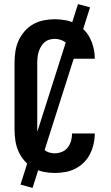

<svg xmlns="http://www.w3.org/2000/svg" viewBox="-20 -837 540 938"><path d="M247 8Q220 8 193 2.5Q166 -3 142 -16.5Q118 -30 99.5 -51.5Q81 -73 70 -98Q59 -123 55 -150.5Q51 -178 51 -205V-530Q51 -557 55 -584.5Q59 -612 70 -637Q81 -662 99.5 -683.5Q118 -705 142 -718.5Q166 -732 193 -737.5Q220 -743 247 -743Q273 -743 298.5 -738.5Q324 -734 347 -722.5Q370 -711 389 -692.5Q408 -674 419.5 -651Q431 -628 437 -602.5Q443 -577 443 -551V-550H332V-551Q332 -569 327 -586.5Q322 -604 311 -618.5Q300 -633 282.5 -640Q265 -647 247 -647Q234 -647 220.5 -643Q207 -639 197 -630Q187 -621 180 -609Q173 -597 169 -584Q165 -571 163.5 -557.5Q162 -544 162 -530V-205Q162 -191 163.5 -177.5Q165 -164 169 -151Q173 -138 180 -126Q187 -114 197 -105Q207 -96 220.5 -92Q234 -88 247 -88Q265 -88 282.5 -95Q300 -102 311 -116.5Q322 -131 327 -148.5Q332 -166 332 -184V-185H443V-184Q443 -158 437 -132.5Q431 -107 419.5 -84Q408 -61 389 -42.5Q370 -24 347 -12.5Q324 -1 298.5 3.5Q273 8 247 8ZM139 81 80 65 361 -817 420 -801Z"/></svg>

Font: Iosevka SS18
Style: Bold
Weight: 700
Monospace: yes
Designer: Belleve Invis
Foundry: Belleve Invis
Version: Version 25.1.1; ttfautohint (v1.8.4)